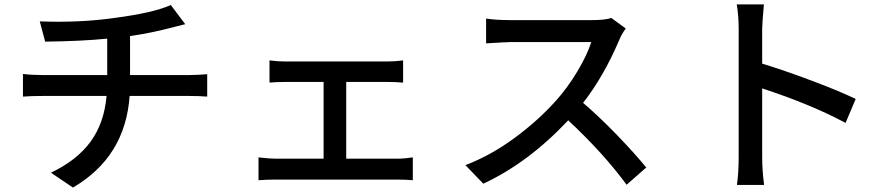

<svg xmlns="http://www.w3.org/2000/svg" viewBox="-20 -802 4040 870"><path d="M569.3 -461.9H835Q874 -461.9 918.9 -465.8V-364.3Q882.8 -367.2 836.9 -367.2H567.4Q547.9 -90.8 310.5 47.9L210.9 -19.5Q328.1 -75.2 390.1 -159.7Q452.1 -244.1 462.9 -367.2H174.8Q122.1 -367.2 84 -364.3V-466.8Q125 -461.9 173.8 -461.9H465.8V-627Q349.6 -615.2 184.6 -613.3L160.2 -705.1Q340.8 -698.2 499 -720.7Q676.8 -744.1 753.9 -779.3L819.3 -692.4Q804.7 -688.5 782.2 -683.1Q759.8 -677.7 753.9 -675.8Q660.2 -651.4 569.3 -638.7Z M1548.8 -83H1780.3Q1811.5 -83 1850.6 -88.9V14.6Q1818.4 11.7 1780.3 11.7H1226.6Q1191.4 11.7 1151.4 14.6V-88.9Q1202.1 -83 1226.6 -83H1446.3V-430.7H1275.4Q1233.4 -430.7 1201.2 -427.7V-528.3Q1238.3 -523.4 1274.4 -523.4H1733.4Q1769.5 -523.4 1806.6 -528.3V-427.7Q1771.5 -430.7 1733.4 -430.7H1548.8Z M2750 -720.7 2815.4 -672.9Q2795.9 -645.5 2786.1 -621.1Q2714.8 -454.1 2622.1 -335.9Q2695.3 -273.4 2776.9 -189Q2858.4 -104.5 2908.2 -43L2819.3 35.2Q2715.8 -106.4 2554.7 -256.8Q2373 -63.5 2169.9 30.3L2088.9 -53.7Q2204.1 -97.7 2312 -177.2Q2419.9 -256.8 2500 -346.7Q2551.8 -404.3 2596.2 -478.5Q2640.6 -552.7 2659.2 -611.3H2292Q2276.4 -611.3 2182.6 -605.5V-717.8Q2228.5 -710.9 2292 -710.9H2663.1Q2722.7 -710.9 2750 -720.7Z M3857.4 -353.5 3811.5 -245.1Q3652.3 -330.1 3433.6 -401.4V-91.8Q3433.6 -29.3 3442.4 36.1H3319.3Q3327.1 -20.5 3327.1 -91.8V-669.9Q3327.1 -730.5 3318.4 -782.2H3441.4Q3433.6 -693.4 3433.6 -669.9V-513.7Q3536.1 -482.4 3660.6 -435.5Q3785.2 -388.7 3857.4 -353.5Z"/></svg>

Font: Gen Shin Gothic Medium
Style: Regular
Weight: 500
Designer: [Source Han Sans]
Ryoko NISHIZUKA  (kana & ideographs); Paul D. Hunt (Latin, Greek & Cyrillic); Wenlong ZHANG  (bopomofo
Version: Version 1.002.20150607